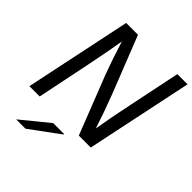

<svg xmlns="http://www.w3.org/2000/svg" viewBox="-254 -878 1239 1239"><g transform="rotate(45 365.0 -259.0)"><path d="M730 -730 577 0H468L311 -401Q276 -494 235 -626Q219 -526 184 -355L111 0H17L170 -730H278L430 -344Q478 -219 513 -110Q532 -227 565 -382L637 -730ZM108 212 294 60H394L392 66L193 212Z"/></g></svg>

Font: Nacelle
Style: Italic
Weight: 400
Italic angle: -12°
Designer: Sora Sagano
Foundry: Sora Sagano
Version: Version 1.000;FEAKit 1.0